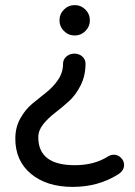

<svg xmlns="http://www.w3.org/2000/svg" viewBox="-20 -534 528 752"><path d="M265 198Q163 198 101.5 147Q40 96 40 9Q40 -35 59.5 -70Q79 -105 106 -127.5Q133 -150 160.5 -171.5Q188 -193 207.5 -221.5Q227 -250 227 -285Q227 -301 240 -312.5Q253 -324 271 -324Q290 -324 302.5 -312.5Q315 -301 315 -285Q315 -238 296 -200Q277 -162 250 -137.5Q223 -113 195.5 -92Q168 -71 149 -47Q130 -23 130 4Q130 113 273 113Q348 113 401 80Q413 72 426 72Q442 72 454 84Q466 96 466 112Q466 135 441 150Q364 198 265 198ZM273 -395Q248 -395 230.5 -412.5Q213 -430 213 -454Q213 -479 230.5 -496.5Q248 -514 273 -514Q297 -514 314.5 -496.5Q332 -479 332 -454Q332 -430 314.5 -412.5Q297 -395 273 -395Z"/></svg>

Font: Varela Round
Style: Regular
Weight: 400
Designer: Joe Prince
Foundry: Joe Prince
Version: Version 1.000